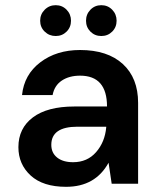

<svg xmlns="http://www.w3.org/2000/svg" viewBox="-20 -709 614 741"><path d="M235 12Q146 12 98.5 -31.5Q51 -75 51 -141Q51 -214 107 -256Q163 -298 267 -298H393Q393 -417 289 -417Q247 -417 218.5 -398Q190 -379 183 -342H65Q73 -421 135.5 -468.5Q198 -516 289 -516Q395 -516 454 -462Q513 -408 513 -312V0H411L399 -81Q348 12 235 12ZM262 -83Q317 -83 351 -122Q385 -161 390 -218V-220H279Q178 -220 178 -150Q178 -119 200.5 -101Q223 -83 262 -83ZM237 -587Q220 -570 195 -570Q170 -570 152.5 -587Q135 -604 135 -629Q135 -654 152.5 -671.5Q170 -689 195 -689Q220 -689 237 -671.5Q254 -654 254 -629Q254 -604 237 -587ZM413 -587Q396 -570 371 -570Q346 -570 329 -587Q312 -604 312 -629Q312 -654 329 -671.5Q346 -689 371 -689Q396 -689 413 -671.5Q430 -654 430 -629Q430 -604 413 -587Z"/></svg>

Font: AWOL-DM SemiBold
Style: Regular
Weight: 600
Designer: Colophon Foundry, Jonny Pinhorn, Mikhail Sharanda
Foundry: Colophon Foundry
Version: Version 1.000;Glyphs 3.2.3 (3260)